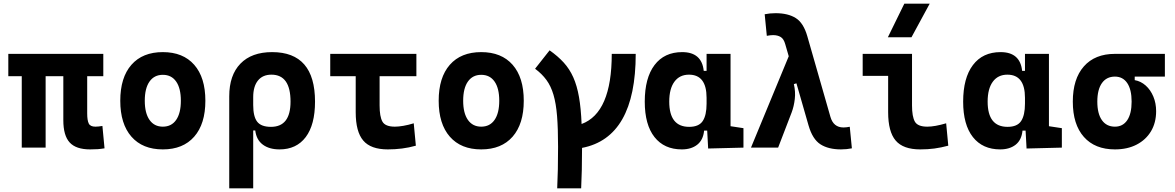

<svg xmlns="http://www.w3.org/2000/svg" viewBox="-20 -815 6485 1060"><path d="M477.5 9.8Q399.4 9.8 364.5 -28.6Q329.6 -66.9 329.6 -151.4V-394.5H231.9V0H100.1V-394.5H25.9V-517.6H550.3V-394.5H461.4V-189Q461.4 -150.4 470 -133.1Q478.5 -115.7 506.8 -115.7Q515.1 -115.7 524.2 -116.7Q533.2 -117.7 545.4 -119.6L557.1 3.9Q536.6 7.3 520 8.5Q503.4 9.8 477.5 9.8Z M878.9 9.8Q767.1 9.8 705.6 -60.5Q644 -130.9 644 -258.8Q644 -387.2 705.6 -457.3Q767.1 -527.3 878.9 -527.3Q990.7 -527.3 1052.2 -457.3Q1113.8 -387.2 1113.8 -258.8Q1113.8 -130.9 1052.2 -60.5Q990.7 9.8 878.9 9.8ZM878.9 -115.7Q926.8 -115.7 952.6 -153.1Q978.5 -190.4 978.5 -258.8Q978.5 -327.6 952.6 -364.7Q926.8 -401.9 878.9 -401.9Q831.5 -401.9 805.4 -364.7Q779.3 -327.6 779.3 -258.8Q779.3 -190.4 805.4 -153.1Q831.5 -115.7 878.9 -115.7Z M1523.4 9.8Q1466.3 9.8 1430.9 -16.6Q1395.5 -43 1389.2 -94.7H1377.9V224.6H1245.6V-283.2Q1245.6 -399.9 1307.4 -463.6Q1369.1 -527.3 1482.4 -527.3Q1719.2 -527.3 1719.2 -253.9Q1719.2 -126.5 1668 -58.3Q1616.7 9.8 1523.4 9.8ZM1377.9 -234.9Q1377.9 -171.4 1399.9 -143.1Q1421.9 -114.7 1476.1 -114.7Q1584 -114.7 1584 -253.9Q1584 -402.8 1478.5 -402.8Q1430.2 -402.8 1404.1 -370.4Q1377.9 -337.9 1377.9 -278.8Z M2121.1 9.8Q2026.9 9.8 1985.4 -39.1Q1943.8 -87.9 1943.8 -195.3V-394.5H1803.2V-517.6H2278.8V-394.5H2075.7V-232.9Q2075.7 -171.4 2091.3 -143.6Q2106.9 -115.7 2160.2 -115.7Q2180.2 -115.7 2207.3 -120.4Q2234.4 -125 2264.2 -134.3L2275.9 -10.7Q2238.3 0 2199.5 4.9Q2160.6 9.8 2121.1 9.8Z M2636.7 9.8Q2524.9 9.8 2463.4 -60.5Q2401.9 -130.9 2401.9 -258.8Q2401.9 -387.2 2463.4 -457.3Q2524.9 -527.3 2636.7 -527.3Q2748.5 -527.3 2810.1 -457.3Q2871.6 -387.2 2871.6 -258.8Q2871.6 -130.9 2810.1 -60.5Q2748.5 9.8 2636.7 9.8ZM2636.7 -115.7Q2684.6 -115.7 2710.4 -153.1Q2736.3 -190.4 2736.3 -258.8Q2736.3 -327.6 2710.4 -364.7Q2684.6 -401.9 2636.7 -401.9Q2589.4 -401.9 2563.2 -364.7Q2537.1 -327.6 2537.1 -258.8Q2537.1 -190.4 2563.2 -153.1Q2589.4 -115.7 2636.7 -115.7Z M3056.2 224.6Q3058.6 176.8 3059.8 119.4Q3061 62 3061 -4.9Q3061 -105.5 3055.4 -174.8Q3049.8 -244.1 3035.6 -292Q3021.5 -339.8 2996.8 -373.5Q2972.2 -407.2 2934.1 -435.5L3014.2 -537.1Q3060.1 -504.9 3092.3 -469.5Q3124.5 -434.1 3145 -388.2Q3165.5 -342.3 3176.5 -279.5Q3187.5 -216.8 3190.9 -130.4Q3357.4 -191.9 3357.4 -517.6H3489.7Q3489.7 -55.7 3193.4 1.5Q3193.4 66.4 3192.1 122.1Q3190.9 177.7 3188.5 224.6Z M3744.1 9.8Q3647 9.8 3593.3 -58.3Q3539.6 -126.5 3539.6 -253.9Q3539.6 -384.3 3593.5 -455.8Q3647.5 -527.3 3746.1 -527.3Q3854.5 -527.3 3865.2 -423.8H3880.9V-517.6H4013.2V-118.2L4084.5 -107.4V0L3889.6 4.9L3884.3 -93.8H3867.2Q3862.3 -42 3829.3 -16.1Q3796.4 9.8 3744.1 9.8ZM3880.9 -242.7V-274.9Q3880.9 -402.8 3783.7 -402.8Q3731.9 -402.8 3703.4 -364Q3674.8 -325.2 3674.8 -253.9Q3674.8 -114.7 3784.7 -114.7Q3838.4 -114.7 3859.6 -146.7Q3880.9 -178.7 3880.9 -242.7Z M4623 9.8Q4553.2 9.8 4509.5 -18.3Q4465.8 -46.4 4443.8 -122.6L4377 -355L4362.8 -350.6Q4372.6 -308.6 4367.9 -268.3Q4363.3 -228 4350.6 -194.3L4275.9 0H4126L4334.5 -504.4L4315.4 -570.3Q4307.1 -600.6 4290 -610.8Q4272.9 -621.1 4248 -621.1Q4232.9 -621.1 4213.4 -617.2L4201.7 -736.3Q4230.5 -742.2 4261.7 -742.2Q4330.6 -742.2 4373.3 -715.3Q4416 -688.5 4437 -615.2L4564.5 -170.4Q4581.1 -111.3 4636.7 -111.3Q4651.9 -111.3 4671.4 -115.2L4683.1 3.9Q4654.3 9.8 4623 9.8Z M5060.5 9.8Q4966.3 9.8 4924.8 -39.1Q4883.3 -87.9 4883.3 -195.3V-396H4742.7V-517.6H5015.1V-232.9Q5015.1 -171.4 5030.8 -143.6Q5046.4 -115.7 5099.6 -115.7Q5140.6 -115.7 5203.6 -134.3L5215.3 -10.7Q5175.3 0 5138.9 4.9Q5102.5 9.8 5060.5 9.8ZM4881.8 -609.4 4972.7 -794.9H5112.8L5012.2 -609.4Z M5502 9.8Q5404.8 9.8 5351.1 -58.3Q5297.4 -126.5 5297.4 -253.9Q5297.4 -384.3 5351.3 -455.8Q5405.3 -527.3 5503.9 -527.3Q5612.3 -527.3 5623 -423.8H5638.7V-517.6H5771V-118.2L5842.3 -107.4V0L5647.5 4.9L5642.1 -93.8H5625Q5620.1 -42 5587.2 -16.1Q5554.2 9.8 5502 9.8ZM5638.7 -242.7V-274.9Q5638.7 -402.8 5541.5 -402.8Q5489.7 -402.8 5461.2 -364Q5432.6 -325.2 5432.6 -253.9Q5432.6 -114.7 5542.5 -114.7Q5596.2 -114.7 5617.4 -146.7Q5638.7 -178.7 5638.7 -242.7Z M6135.3 9.8Q6024.9 9.8 5963.9 -59.1Q5902.8 -127.9 5902.8 -253.9Q5902.8 -379.4 5963.9 -448.5Q6024.9 -517.6 6135.3 -517.6H6411.1V-392.1H6244.6V-372.6Q6278.3 -366.7 6305.2 -342.8Q6332 -318.8 6347.4 -282Q6362.8 -245.1 6362.8 -201.2Q6362.8 -137.7 6334.5 -90.3Q6306.2 -43 6255.1 -16.6Q6204.1 9.8 6135.3 9.8ZM6135.3 -115.7Q6179.2 -115.7 6203.4 -151.6Q6227.5 -187.5 6227.5 -253.9Q6227.5 -320.3 6203.4 -356.2Q6179.2 -392.1 6135.3 -392.1Q6088.9 -392.1 6063.5 -356.2Q6038.1 -320.3 6038.1 -253.9Q6038.1 -187.5 6063.5 -151.6Q6088.9 -115.7 6135.3 -115.7Z"/></svg>

Font: Cascadia Mono PL
Style: Bold
Weight: 700
Monospace: yes
Designer: Aaron Bell
Foundry: Saja Typeworks
Version: Version 2404.023; ttfautohint (v1.8.4)